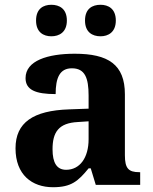

<svg xmlns="http://www.w3.org/2000/svg" viewBox="-20 -774 640 804"><path d="M401 -622C433 -622 465 -639 465 -688C465 -738 433 -754 401 -754C367 -754 336 -738 336 -688C336 -639 367 -622 401 -622ZM195 -622C228 -622 260 -639 260 -688C260 -738 228 -754 195 -754C162 -754 131 -738 131 -688C131 -639 162 -622 195 -622ZM202 10C278 10 307 -15 351 -69H360L381 0H567V-53H563C518 -53 503 -69 503 -124V-379C503 -504 433 -549 293 -549C180 -549 87 -520 87 -447C87 -398 128 -380 213 -380C213 -448 230 -488 281 -488C336 -488 351 -447 351 -374V-319L269 -316C119 -311 45 -261 45 -153C45 -42 114 10 202 10ZM257 -63C218 -63 200 -92 200 -149C200 -221 226 -259 306 -263L351 -266V-191C351 -113 314 -63 257 -63Z"/></svg>

Font: Noto Serif Malayalam
Style: Bold
Weight: 700
Designer: Indian type Foundry, Jelle Bosma, Monotype Design Team
Foundry: Monotype Imaging Inc.
Version: Version 2.104